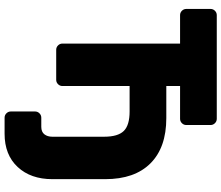

<svg xmlns="http://www.w3.org/2000/svg" viewBox="-84 -656 965 837"><g transform="rotate(90 398.5 -237.5)"><path d="M466 -320H355V-27Q355 -16 347 -8Q339 0 328 0H197Q186 0 178 -8Q170 -16 170 -27V-540H46Q35 -540 27 -548Q19 -556 19 -567V-673Q19 -684 27 -692Q35 -700 46 -700H498Q509 -700 517 -692Q525 -684 525 -673V-567Q525 -556 517 -548Q509 -540 498 -540H355V-480H495Q623 -480 692 -411Q761 -342 761 -214V17Q761 111 708 168Q655 225 563 225H493Q482 225 474 217Q466 209 466 198V92Q466 81 474 73Q482 65 493 65H533Q555 65 565.5 51.5Q576 38 576 17V-209Q576 -269 551 -294.5Q526 -320 466 -320Z"/></g></svg>

Font: Hezaedrus
Style: Bold
Weight: 700
Designer: Hubert & Fischer
Foundry: Hubert & Fischer
Version: Version 1.10;September 3, 2019;FontCreator 11.5.0.2425 64-bi